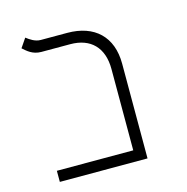

<svg xmlns="http://www.w3.org/2000/svg" viewBox="-94 -702 773 792"><g transform="rotate(-15 293.0 -306.0)"><path d="M65.9 0H440.4V-404.8C440.4 -520 370.6 -585.9 254.4 -585.9H141.6C117.2 -585.9 96.7 -600.6 82 -611.8L55.7 -573.2C72.8 -558.1 93.8 -537.6 131.3 -537.6H254.4C340.8 -537.6 392.1 -486.8 392.1 -395V-47.4H65.9Z"/></g></svg>

Font: Cascadia Mono PL ExtraLight
Style: Regular
Weight: 200
Monospace: yes
Designer: Aaron Bell
Foundry: Saja Typeworks
Version: Version 2404.023